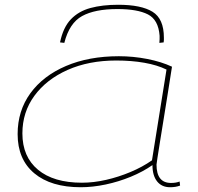

<svg xmlns="http://www.w3.org/2000/svg" viewBox="-20 -776 830 806"><path d="M694 10Q659 10 639.5 -14.5Q620 -39 620 -83Q580 -55 529 -34Q478 -13 423.5 -1.5Q369 10 319 10Q194 10 124 -48.5Q54 -107 54 -213Q54 -311 107.5 -384.5Q161 -458 257 -499Q353 -540 479 -540Q539 -540 598 -528.5Q657 -517 702 -496Q694 -444 685 -388Q676 -332 667.5 -279Q659 -226 652 -183Q645 -140 641 -113.5Q637 -87 637 -85Q637 -8 698 -8Q719 -8 734 -14L736 3Q718 10 694 10ZM618 -103 679 -484Q640 -503 586 -512.5Q532 -522 468 -522Q353 -522 264 -482.5Q175 -443 124.5 -374Q74 -305 74 -216Q74 -118 139.5 -63.5Q205 -9 324 -9Q373 -9 425.5 -21Q478 -33 528 -54Q578 -75 618 -103ZM476 -756Q573 -756 620.5 -726.5Q668 -697 668 -618Q668 -613 668 -608Q668 -603 667 -598L649 -596Q650 -604 650 -611.5Q650 -619 650 -626Q645 -693 601 -715.5Q557 -738 473 -738Q378 -738 324.5 -708.5Q271 -679 250 -596L232 -598Q245 -661 277.5 -695Q310 -729 360 -742.5Q410 -756 476 -756Z"/></svg>

Font: Georama Extra Expanded Thin
Style: Italic
Weight: 100
Width: 8
Italic angle: -9°
Designer: Jean-Baptiste Levee
Foundry: Production Type
Version: Version 1.000